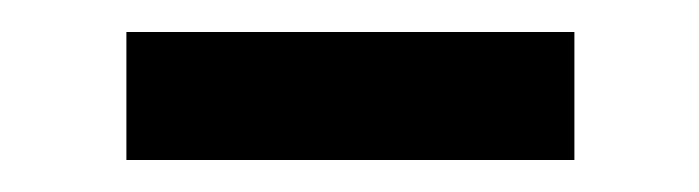

<svg xmlns="http://www.w3.org/2000/svg" viewBox="-20 -398 437 120"><path d="M59 -298H339V-378H59Z"/></svg>

Font: Glow Sans SC Condensed Medium
Style: Regular
Weight: 600
Width: 3
Designer: Ryoko NISHIZUKA (kana, bopomofo & ideographs); Paul D. Hunt (Latin, Greek & Cyrillic); Sandoll Communications, Soo-young
Version: Version 0.93